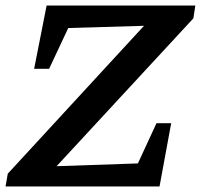

<svg xmlns="http://www.w3.org/2000/svg" viewBox="-22 -672 724 692"><path d="M675 -606 182 -73 475 -83 542 -228H595L553 0H-2L6 -46L497 -579L224 -571L155 -424H101L146 -652H682Z"/></svg>

Font: Piazzolla SC SemiBold
Style: Italic
Weight: 600
Italic angle: -11.3°
Designer: Juan Pablo del Peral
Foundry: Huerta Tipografica
Version: Version 1.330